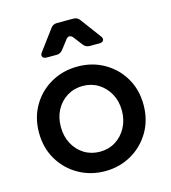

<svg xmlns="http://www.w3.org/2000/svg" viewBox="-118 -895 890 1002"><g transform="rotate(-15 326.5 -394.0)"><path d="M327 12Q249 12 184.5 -24.5Q120 -61 82 -125Q44 -189 44 -271Q44 -352 81.5 -416Q119 -480 183.5 -516.5Q248 -553 327 -553Q406 -553 470 -516.5Q534 -480 571.5 -416.5Q609 -353 609 -271Q609 -189 571 -125Q533 -61 469 -24.5Q405 12 327 12ZM327 -93Q374 -93 411 -116Q448 -139 470 -179.5Q492 -220 492 -271Q492 -322 470 -362Q448 -402 411 -425Q374 -448 327 -448Q280 -448 242.5 -425Q205 -402 183.5 -362Q162 -322 162 -271Q162 -220 183.5 -179.5Q205 -139 242.5 -116Q280 -93 327 -93ZM186 -640Q168 -640 162.5 -650Q157 -660 168 -674L249 -783Q261 -800 283 -800H371Q393 -800 405 -783L486 -674Q497 -660 491.5 -650Q486 -640 469 -640H417Q396 -640 383 -657L347 -704Q338 -716 327 -716Q316 -716 308 -704L272 -657Q259 -640 238 -640Z"/></g></svg>

Font: Pitagon Sans Text SemiBold
Style: Regular
Weight: 600
Designer: Travis Tran
Foundry: Pitagon
Version: Version 1.001; ttfautohint (v1.8.4.7-5d5b);gftools[0.9.26]